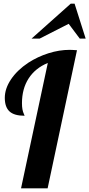

<svg xmlns="http://www.w3.org/2000/svg" viewBox="-20 -1020 484 1040"><path d="M363 -1000H384L444 -811H412L352 -891L195 -811H151ZM133 -680Q184 -713 242.5 -731.5Q301 -750 357 -750Q364 -750 372.5 -749.5Q381 -749 397 -748L238 0H94L239 -679Q171 -651 135 -595Q99 -539 99 -461Q99 -442 101.5 -428Q104 -414 110 -401Q112 -397 112.5 -395.5Q113 -394 113 -393Q57 -393 31.5 -416.5Q6 -440 6 -490Q6 -540 39.5 -590Q73 -640 133 -680Z"/></svg>

Font: Galada
Style: Regular
Weight: 400
Designer: Latin by Pablo Impallari, Bengali by Jeremie Hornus, Yoann Minet, and Juan Bruce
Foundry: black foundry
Version: Version 1.261;PS 1.261;hotconv 1.0.86;makeotf.lib2.5.63406